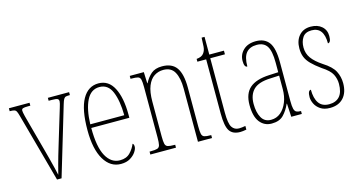

<svg xmlns="http://www.w3.org/2000/svg" viewBox="-73 -957 2360 1266"><g transform="rotate(-15 1107.0 -323.5)"><path d="M60 -468Q54 -490 49 -500Q44 -510 34 -513Q24 -516 3 -516V-536H144V-516H130Q103 -516 93.5 -512.5Q84 -509 84 -498Q84 -488 91 -459.5Q98 -431 105 -407L158 -211Q166 -182 175 -147Q184 -112 192 -80Q200 -48 204 -28Q209 -48 221.5 -95Q234 -142 256 -214L301 -363Q318 -420 328 -452Q338 -484 338 -494Q338 -507 328.5 -511.5Q319 -516 289 -516H269V-536H414V-516H412Q396 -516 387 -514Q378 -512 372 -502Q366 -492 359 -468L219 0H188Z M623 10Q551 10 508.5 -61Q466 -132 466 -262Q466 -403 505 -472.5Q544 -542 615 -542Q684 -542 719 -474.5Q754 -407 754 -291V-270H494Q494 -140 528.5 -77.5Q563 -15 623 -15Q667 -15 692.5 -41.5Q718 -68 730 -99Q734 -97 736.5 -92Q739 -87 739 -77Q739 -62 725.5 -41.5Q712 -21 686.5 -5.5Q661 10 623 10ZM726 -295Q725 -394 699.5 -455.5Q674 -517 615 -517Q557 -517 527 -457Q497 -397 494 -295Z M825 0V-20H833Q864 -20 878 -24.5Q892 -29 896 -45Q900 -61 900 -96V-441Q900 -476 896 -492Q892 -508 878 -512Q864 -516 833 -516H828V-536H924L927 -459H929Q948 -496 975 -519Q1002 -542 1049 -542Q1117 -542 1147.5 -498.5Q1178 -455 1178 -363V-96Q1178 -61 1182 -45Q1186 -29 1199.5 -24.5Q1213 -20 1242 -20H1246V0H1150V-364Q1150 -434 1127.5 -475.5Q1105 -517 1051 -517Q1017 -517 989 -499Q961 -481 944.5 -440.5Q928 -400 928 -333V-96Q928 -61 932 -45Q936 -29 950 -24.5Q964 -20 994 -20H1000V0Z M1437 10Q1386 10 1364.5 -22.5Q1343 -55 1343 -141V-511H1283V-530Q1319 -533 1333 -553Q1346 -570 1348 -596Q1350 -622 1351 -657H1371V-536H1471V-511H1371V-140Q1371 -65 1387.5 -40Q1404 -15 1435 -15Q1447 -15 1456.5 -16.5Q1466 -18 1479 -20V5Q1454 10 1437 10Z M1652 10Q1602 10 1571.5 -28.5Q1541 -67 1541 -146Q1541 -224 1584.5 -261.5Q1628 -299 1717 -303L1780 -306V-371Q1780 -451 1758.5 -484Q1737 -517 1689 -517Q1642 -517 1617.5 -488.5Q1593 -460 1593 -395Q1572 -395 1572 -438Q1572 -482 1603.5 -512Q1635 -542 1690 -542Q1749 -542 1778.5 -502.5Q1808 -463 1808 -366V-103Q1808 -66 1812.5 -48.5Q1817 -31 1827.5 -25.5Q1838 -20 1857 -20H1859V0H1787L1782 -91H1780Q1761 -48 1733 -19Q1705 10 1652 10ZM1654 -15Q1692 -15 1720 -38.5Q1748 -62 1764 -102Q1780 -142 1780 -191V-283L1718 -280Q1638 -277 1603.5 -242.5Q1569 -208 1569 -146Q1569 -88 1589.5 -51.5Q1610 -15 1654 -15Z M2050 10Q2010 10 1985 -7Q1960 -24 1948.5 -48Q1937 -72 1937 -93Q1937 -139 1958 -139Q1958 -80 1980.5 -47.5Q2003 -15 2051 -15Q2097 -15 2122 -43Q2147 -71 2147 -129Q2147 -163 2131.5 -194Q2116 -225 2063 -259Q2023 -288 1999 -312.5Q1975 -337 1965 -362.5Q1955 -388 1955 -421Q1955 -475 1984 -508Q2013 -541 2063 -541Q2110 -541 2138.5 -516Q2167 -491 2167 -450Q2167 -405 2146 -405Q2146 -516 2063 -516Q2020 -516 2001.5 -488Q1983 -460 1983 -420Q1983 -379 2006 -347Q2029 -315 2077 -283Q2136 -246 2155.5 -208Q2175 -170 2175 -126Q2175 -62 2142 -26Q2109 10 2050 10Z"/></g></svg>

Font: Noto Serif Khmer ExtraCondensed Thin
Style: Regular
Weight: 100
Width: 2
Designer: Danh Hong and the Monotype Design Team
Foundry: Monotype Imaging Inc.
Version: Version 2.004; ttfautohint (v1.8.4.7-5d5b)